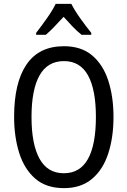

<svg xmlns="http://www.w3.org/2000/svg" viewBox="-20 -963 659 993"><path d="M567 -358Q567 -253 540 -169.5Q513 -86 456 -38Q399 10 311 10Q219 10 162.5 -39Q106 -88 79.5 -171.5Q53 -255 53 -359Q53 -536 117.5 -630Q182 -724 311 -724Q400 -724 456.5 -676.5Q513 -629 540 -546Q567 -463 567 -358ZM143 -358Q143 -217 184.5 -142Q226 -67 310 -67Q394 -67 435 -141Q476 -215 476 -358Q476 -500 435 -573.5Q394 -647 311 -647Q226 -647 184.5 -573Q143 -499 143 -358ZM349 -943Q366 -909 396 -867Q426 -825 452 -793V-783H402Q379 -801 356 -825Q333 -849 309 -876Q284 -849 260.5 -824.5Q237 -800 217 -783H167V-793Q194 -828 223 -869Q252 -910 268 -943Z"/></svg>

Font: Noto Sans Hebrew Condensed
Style: Regular
Weight: 400
Width: 3
Designer: Monotype Design Team
Foundry: Monotype Imaging Inc.
Version: Version 2.004; ttfautohint (v1.8.4.7-5d5b)